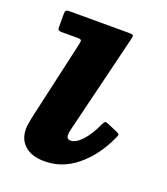

<svg xmlns="http://www.w3.org/2000/svg" viewBox="-106 -596 600 690"><g transform="rotate(20 194.0 -251.0)"><path d="M285 -501 192 -120Q189.5 -110.5 189.5 -101Q189.5 -84.5 205.5 -84.5Q225 -84.5 248.5 -110Q272 -135.5 290 -176.5Q295.5 -187 298.5 -189.5Q301.5 -192 313.5 -186.5L350 -171Q361 -166 359.5 -160.5Q358 -155 353 -145Q318.5 -71.5 263.8 -27Q209 17.5 142 17.5Q93.5 17.5 66.8 -5.8Q40 -29 40 -70Q40 -79 42.2 -91.8Q44.5 -104.5 46 -112.5L116 -422Q118.5 -433 116.5 -436.5Q114.5 -440 100.5 -440H43Q32.5 -440 29.5 -442.8Q26.5 -445.5 26.5 -456V-504Q26.5 -513.5 29.5 -516.8Q32.5 -520 42 -520H267.5Q283 -520 285.8 -517Q288.5 -514 285 -501Z"/></g></svg>

Font: Besley*
Style: Bold Italic
Weight: 700
Italic angle: -13°
Designer: Owen Earl
Foundry: indestructible type*
Version: Version 2.000; ttfautohint (v1.8.3)